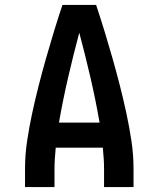

<svg xmlns="http://www.w3.org/2000/svg" viewBox="-20 -755 640 775"><path d="M81 0V-74Q81 -130 89.5 -186.5Q98 -243 110 -298.5Q122 -354 136 -409Q150 -464 165.5 -518.5Q181 -573 197.5 -627Q214 -681 232 -735H368Q386 -681 402.5 -627Q419 -573 434.5 -518.5Q450 -464 464 -409Q478 -354 490 -298.5Q502 -243 510.5 -186.5Q519 -130 519 -74V0H400V-74Q400 -95 398.5 -116.5Q397 -138 395 -159H205Q203 -138 201.5 -116.5Q200 -95 200 -74V0ZM382 -260Q366 -352 345 -442.5Q324 -533 300 -623Q276 -533 255 -442.5Q234 -352 218 -260Z"/></svg>

Font: Zed Sans Extended
Style: Bold
Weight: 700
Width: 7
Designer: Belleve Invis
Foundry: Belleve Invis
Version: Version 1.0.0; ttfautohint (v1.8.4)